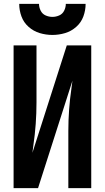

<svg xmlns="http://www.w3.org/2000/svg" viewBox="-20 -969 540 989"><path d="M50 0V-735H168V-441Q168 -330 152 -221Q149 -201 147 -182L324 -735H411H450V0H332V-294Q332 -405 348 -514Q351 -534 353 -553L176 0H89ZM250 -789Q217 -789 185 -798.5Q153 -808 127.5 -830.5Q102 -853 90.5 -884.5Q79 -916 79 -949H181Q181 -931 189.5 -914Q198 -897 215 -889.5Q232 -882 250 -882Q268 -882 285 -889.5Q302 -897 310.5 -914Q319 -931 319 -949H421Q421 -916 409.5 -884.5Q398 -853 372.5 -830.5Q347 -808 315 -798.5Q283 -789 250 -789Z"/></svg>

Font: Iosevka SS01
Style: Bold
Weight: 700
Monospace: yes
Designer: Belleve Invis
Foundry: Belleve Invis
Version: 2.3.3; ttfautohint (v1.8.3)